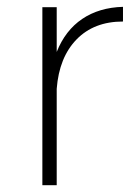

<svg xmlns="http://www.w3.org/2000/svg" viewBox="-20 -542 390 562"><path d="M340 -522V-479Q255 -479 204 -426.5Q153 -374 146 -282V0H104V-521H146V-390Q171 -453 220.5 -486.5Q270 -520 340 -522Z"/></svg>

Font: TypoPRO Montserrat Alternates
Style: Regular
Weight: 275
Designer: Julieta Ulanovsky
Foundry: Julieta Ulanovsky
Version: Version 6.001